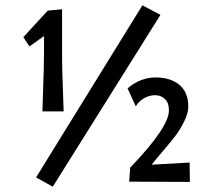

<svg xmlns="http://www.w3.org/2000/svg" viewBox="-20 -686 820 724"><path d="M517 -666 585 -630 179 18 116 -17ZM552 -65 695 -73 696 0 467 -1 471 -54Q617 -206 617 -270Q617 -298 602 -312.5Q587 -327 565 -327Q543 -327 523 -315.5Q503 -304 492 -285L461 -353Q510 -394 566.5 -394Q623 -394 656.5 -366Q690 -338 690 -284Q690 -259 674.5 -228Q659 -197 642 -174.5Q625 -152 594.5 -116.5Q564 -81 552 -65ZM91 -511 68 -546 160 -646 214 -651V-543Q214 -430 215 -413L220 -266H140L145 -424Q146 -455 146 -495V-550Z"/></svg>

Font: Fresca
Style: Regular
Weight: 400
Designer: Iván Moreno
Foundry: Fontstage
Version: Version 1.001